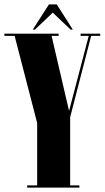

<svg xmlns="http://www.w3.org/2000/svg" viewBox="-30 -853 476 873"><path d="M93.5 0V-10H139V-293.5L36.5 -690H-10V-700H236.5V-690H204.5L284 -348.5L373.5 -690H336.5V-700H425.5V-690H384.5L289 -320V-10H331V0ZM119 -718.5 192.5 -833H228L301 -718.5H291L210 -795.5L129 -718.5Z"/></svg>

Font: Imbue 100pt Black
Style: Regular
Weight: 900
Designer: Tyler Finck
Foundry: Etcetera Type Company
Version: Version 1.102; ttfautohint (v1.8.3)